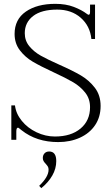

<svg xmlns="http://www.w3.org/2000/svg" viewBox="-20 -730 584 1000"><path d="M92 -52Q88 -55 82 -60Q76 -65 74 -65Q65 -65 65 -46V-2H39V-181H58Q63 -138 93.5 -100.5Q124 -63 170.5 -41Q217 -19 266 -19Q350 -19 399.5 -60.5Q449 -102 449 -172Q449 -216 423.5 -248Q398 -280 360.5 -302Q323 -324 258 -354Q191 -385 151 -408.5Q111 -432 83.5 -468Q56 -504 56 -553Q56 -629 114.5 -669.5Q173 -710 268 -710Q323 -710 364.5 -694Q406 -678 432 -658Q439 -653 441 -653Q449 -653 449 -667V-706H475V-527H456Q449 -595 400.5 -637.5Q352 -680 278 -680Q196 -680 152.5 -646.5Q109 -613 109 -557Q109 -518 133 -489Q157 -460 192.5 -440Q228 -420 289 -393Q359 -362 401.5 -337Q444 -312 474 -273Q504 -234 504 -178Q504 -121 475.5 -78.5Q447 -36 396.5 -13Q346 10 283 10Q170 10 92 -52ZM184 238Q233 191 233 154Q233 144 229.5 138Q226 132 218 123Q211 116 207 109Q203 102 203 93Q203 78 212 68.5Q221 59 236 59Q273 59 273 109Q273 148 252.5 184Q232 220 195 250Z"/></svg>

Font: Taviraj ExtraLight
Style: Regular
Weight: 275
Designer: Katatrad Team
Foundry: CadsonDemak
Version: Version 1.001